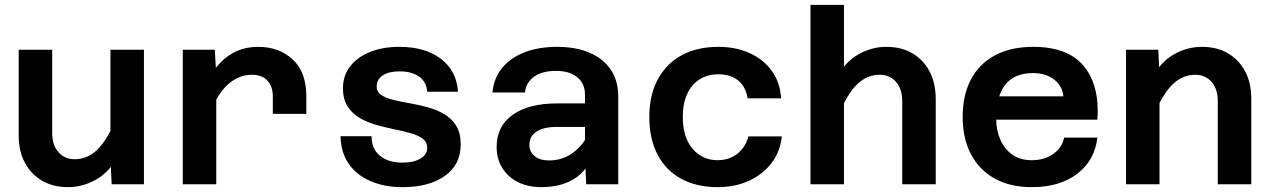

<svg xmlns="http://www.w3.org/2000/svg" viewBox="-20 -759 5240 791"><path d="M195 -554V-210Q195 -162 220.5 -132.5Q246 -103 288 -103Q336 -103 374.5 -136.5Q413 -170 448 -246L468 -120Q432 -51 376.5 -19.5Q321 12 261 12Q198 12 152.5 -15Q107 -42 82 -89.5Q57 -137 57 -202V-554ZM573 -554V0H440L435 -107V-554Z M1104 -290V-362Q1104 -402 1082 -426.5Q1060 -451 1017 -451Q967 -451 924 -415.5Q881 -380 847 -299L832 -420Q856 -468 887.5 -500.5Q919 -533 957.5 -549.5Q996 -566 1043 -566Q1130 -566 1186 -514Q1242 -462 1242 -362V-290ZM733 0V-554H865L871 -446V0Z M1639 12Q1563 12 1505 -13.5Q1447 -39 1415.5 -86Q1384 -133 1383 -198H1511Q1510 -147 1544.5 -118Q1579 -89 1638 -89Q1684 -89 1712 -105.5Q1740 -122 1740 -150Q1740 -174 1721 -188Q1702 -202 1671.5 -210.5Q1641 -219 1604 -226.5Q1567 -234 1530 -244.5Q1493 -255 1462 -273Q1431 -291 1412 -320.5Q1393 -350 1393 -396Q1393 -447 1422 -485Q1451 -523 1503.5 -544.5Q1556 -566 1625 -566Q1731 -566 1796 -517Q1861 -468 1867 -381H1740Q1737 -422 1706.5 -443.5Q1676 -465 1626 -465Q1582 -465 1557 -448.5Q1532 -432 1532 -403Q1532 -380 1551 -367.5Q1570 -355 1600.5 -347.5Q1631 -340 1668.5 -333.5Q1706 -327 1742.5 -317Q1779 -307 1810 -289Q1841 -271 1859.5 -241Q1878 -211 1878 -164Q1878 -81 1813 -34.5Q1748 12 1639 12Z M2395 0 2390 -108V-369Q2390 -415 2358 -441Q2326 -467 2270 -467Q2215 -467 2181 -443.5Q2147 -420 2143 -378H2009Q2014 -437 2048.5 -479Q2083 -521 2141 -543.5Q2199 -566 2275 -566Q2352 -566 2408.5 -542Q2465 -518 2496 -472.5Q2527 -427 2527 -361V0ZM2210 12Q2155 12 2113.5 -9Q2072 -30 2049 -67.5Q2026 -105 2026 -153Q2026 -239 2092 -286Q2158 -333 2276 -333H2405V-236H2272Q2220 -236 2190.5 -217Q2161 -198 2161 -161Q2161 -134 2182.5 -116Q2204 -98 2242 -98Q2293 -98 2333 -124.5Q2373 -151 2399 -197L2414 -102Q2388 -45 2336 -16.5Q2284 12 2210 12Z M2936 12Q2849 12 2785.5 -23Q2722 -58 2688.5 -123Q2655 -188 2655 -277Q2655 -368 2690.5 -433Q2726 -498 2789.5 -532Q2853 -566 2939 -566Q3012 -566 3069 -540Q3126 -514 3160 -466.5Q3194 -419 3198 -354H3060Q3052 -403 3020.5 -428Q2989 -453 2939 -453Q2896 -453 2863 -432.5Q2830 -412 2811.5 -373Q2793 -334 2793 -277Q2793 -193 2833.5 -146Q2874 -99 2936 -99Q2968 -99 2994 -111Q3020 -123 3038 -145.5Q3056 -168 3063 -197H3201Q3194 -133 3158 -86.5Q3122 -40 3065 -14Q3008 12 2936 12Z M3697 0V-343Q3697 -392 3671.5 -421.5Q3646 -451 3604 -451Q3556 -451 3517.5 -417.5Q3479 -384 3444 -308L3424 -433Q3460 -503 3515.5 -534.5Q3571 -566 3631 -566Q3694 -566 3739.5 -539Q3785 -512 3810 -464Q3835 -416 3835 -351V0ZM3319 0V-739H3457V0Z M4231 12Q4142 12 4078.5 -23Q4015 -58 3980.5 -123Q3946 -188 3946 -277Q3946 -368 3980.5 -432.5Q4015 -497 4080 -531.5Q4145 -566 4237 -566Q4380 -566 4445.5 -486Q4511 -406 4501 -266H4056V-362H4361Q4357 -405 4322.5 -431.5Q4288 -458 4236 -458Q4159 -458 4121.5 -410Q4084 -362 4084 -271Q4084 -223 4101 -184Q4118 -145 4150.5 -122Q4183 -99 4231 -99Q4283 -99 4319.5 -125Q4356 -151 4364 -192H4501Q4490 -98 4418 -43Q4346 12 4231 12Z M4997 0V-344Q4997 -392 4971.5 -421.5Q4946 -451 4904 -451Q4856 -451 4817.5 -417.5Q4779 -384 4744 -308L4724 -434Q4760 -503 4815.5 -534.5Q4871 -566 4931 -566Q4994 -566 5039.5 -539Q5085 -512 5110 -464.5Q5135 -417 5135 -352V0ZM4619 0V-554H4752L4757 -447V0Z"/></svg>

Font: Azeret Mono SemiBold
Style: Regular
Weight: 600
Designer: Martin Vácha
Foundry: Displaay
Version: Version 1.002